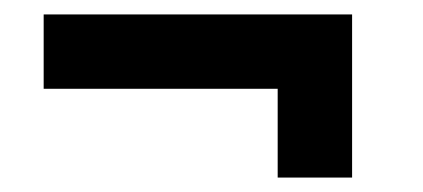

<svg xmlns="http://www.w3.org/2000/svg" viewBox="-20 -373 586 266"><path d="M364.7 -250V-127H467.8V-353H40.5V-250Z"/></svg>

Font: Estedad Bold
Style: Regular
Weight: 700
Designer: Amin Abedi
Version: Version 7.3